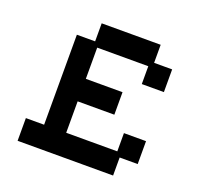

<svg xmlns="http://www.w3.org/2000/svg" viewBox="-115 -756 912 890"><g transform="rotate(20 340.5 -310.5)"><path d="M60 12V-100H150V-544H240V-633H531V-544H620V-432H511V-520H259V-366H440V-255H259V-100H511V-190H620V-77H531V12Z"/></g></svg>

Font: Pixelify Sans Medium
Style: Regular
Weight: 500
Designer: Stefie Justprince
Foundry: Typecalism Foundryline
Version: Version 1.000;February 13, 2025;FontCreator 15.0.0.3015 64-b